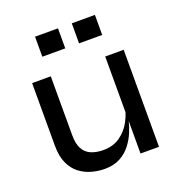

<svg xmlns="http://www.w3.org/2000/svg" viewBox="-130 -811 857 928"><g transform="rotate(-20 298.5 -347.0)"><path d="M534 0H439V-167Q433 -141 420.5 -111Q408 -81 386.5 -53Q365 -25 332 -7Q299 11 252 11Q220 11 186.5 2Q153 -7 125 -28Q97 -49 80 -85.5Q63 -122 63 -177V-499H159V-197Q159 -151 173.5 -125Q188 -99 215 -88Q242 -77 276 -77Q328 -77 363.5 -102.5Q399 -128 419 -165Q432 -189 439 -212V-499H534ZM271 -705V-602H153V-705ZM461 -705V-602H342V-705Z"/></g></svg>

Font: Syne Med Modified
Style: Regular
Weight: 500
Designer: Lucas Descroix
Foundry: Bonjour Monde
Version: Version 2.200